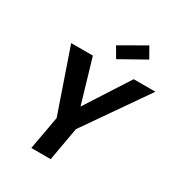

<svg xmlns="http://www.w3.org/2000/svg" viewBox="-214 -1071 1123 1210"><g transform="rotate(30 348.0 -466.0)"><path d="M83 -698H241L334 -381L538 -698H696L380 -243L337 0H196L240 -243ZM561 -854 379 -752 335 -827 517 -932Z"/></g></svg>

Font: SVN-Poppins SemiBold
Style: Italic
Weight: 600
Italic angle: -10°
Designer: Ninad Kale (Devanagari), Jonny Pinhorn (Latin)
Foundry: Indian Type Foundry
Version: Version 3.002 2017; ttfautohint (v1.8.3)